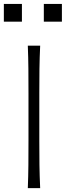

<svg xmlns="http://www.w3.org/2000/svg" viewBox="-39 -967 338 987"><path d="M104 0Q106.4 -62 106.9 -119.1Q107.4 -176.3 107.4 -243.7V-488.3Q107.4 -556.2 106.9 -613.3Q106.4 -670.4 104 -732.4H167.5Q164.6 -670.4 163.8 -613.3Q163.1 -556.2 163.1 -488.3V-243.7Q163.1 -176.3 163.8 -119.1Q164.6 -62 167.5 0ZM186.3 -946.9H279.2V-855.6H186.3ZM-19.2 -946.9H73.7V-855.6H-19.2Z"/></svg>

Font: Pinar-DS3-FD Light
Style: Regular
Weight: 300
Designer: Amin Abedi
Version: Version 3.000